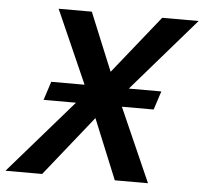

<svg xmlns="http://www.w3.org/2000/svg" viewBox="-69 -709 809 761"><g transform="rotate(5 335.5 -329.0)"><path d="M-20 0 275 -339 134 -658H266L361 -427L546 -658H691L403 -326L547 0H415L317 -239L126 0ZM106 -293 130 -367H340L326 -293ZM326 -293 340 -367H568L544 -293Z"/></g></svg>

Font: Ysabeau Infant
Style: Bold Italic
Weight: 700
Italic angle: -12°
Designer: Christian Thalmann (Catharsis Fonts)
Version: Version 2.001;gftools[0.9.30]; featfreeze: ss01,ss02,lnum